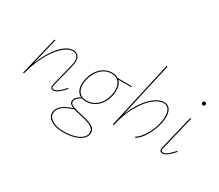

<svg xmlns="http://www.w3.org/2000/svg" viewBox="-165 -1089 2003 1757"><g transform="rotate(30 836.0 -211.0)"><path d="M480 -80Q444 -39 416.5 -18Q389 3 364 3Q335 3 335 -26Q335 -36 338 -49L396 -281Q403 -306 403 -330Q403 -363 388 -381Q373 -399 343 -399Q291 -399 234.5 -345Q178 -291 130.5 -199.5Q83 -108 56 0H45L143 -406H154L86 -123Q136 -250 205.5 -329.5Q275 -409 343 -409Q377 -409 395 -388Q413 -367 413 -330Q413 -305 406 -278L348 -47Q345 -35 345 -27Q345 -7 364 -7Q387 -7 412 -26.5Q437 -46 472 -86Z M970 -381H832Q867 -348 867 -284Q867 -260 863 -240Q848 -156 795 -107.5Q742 -59 673 -59Q648 -59 630 -66Q606 -53 588.5 -36Q571 -19 571 0Q571 26 602.5 38.5Q634 51 702 65Q780 82 820 103Q860 124 860 167Q860 172 858 186Q847 232 786.5 260.5Q726 289 634 289Q555 289 506.5 260Q458 231 458 184Q458 141 496.5 106.5Q535 72 607 51Q560 33 560 3Q560 -21 577 -38.5Q594 -56 618 -71Q590 -84 575.5 -112Q561 -140 561 -178Q561 -203 567 -230Q584 -311 635.5 -360Q687 -409 754 -409Q794 -409 819 -391H972ZM856 -284Q856 -336 829.5 -367.5Q803 -399 754 -399Q691 -399 642.5 -352.5Q594 -306 578 -230Q572 -203 572 -180Q572 -128 599 -98.5Q626 -69 673 -69Q738 -69 787.5 -114.5Q837 -160 852 -240Q856 -260 856 -284ZM849 169Q849 129 810.5 110Q772 91 699 75Q646 64 621 56Q469 101 469 183Q469 226 514.5 252.5Q560 279 634 279Q722 279 779.5 253Q837 227 847 186Q849 174 849 169Z M1383 -303Q1383 -272 1375 -234Q1359 -161 1320 -93.5Q1281 -26 1232 3L1227 -6Q1274 -35 1312 -100.5Q1350 -166 1365 -237Q1372 -269 1372 -302Q1372 -348 1354.5 -375.5Q1337 -403 1301 -403Q1251 -403 1193 -355.5Q1135 -308 1083.5 -216.5Q1032 -125 1004 0H993L1152 -711H1163L1033 -129Q1067 -217 1113 -281.5Q1159 -346 1208 -379.5Q1257 -413 1300 -413Q1342 -413 1362.5 -383Q1383 -353 1383 -303Z M1488 -26Q1488 -36 1491 -49L1578 -406H1589L1502 -47Q1499 -37 1499 -28Q1499 -7 1520 -7Q1541 -7 1565.5 -27Q1590 -47 1625 -86L1633 -80Q1597 -39 1569.5 -18Q1542 3 1517 3Q1488 3 1488 -26ZM1601 -583Q1601 -591 1606.5 -596.5Q1612 -602 1620 -602Q1628 -602 1633.5 -596.5Q1639 -591 1639 -583Q1639 -576 1633.5 -570Q1628 -564 1620 -564Q1612 -564 1606.5 -569.5Q1601 -575 1601 -583Z"/></g></svg>

Font: Ysabeau Hairline
Style: Italic
Weight: 100
Italic angle: -12°
Designer: Christian Thalmann (Catharsis Fonts)
Version: Version 0.003